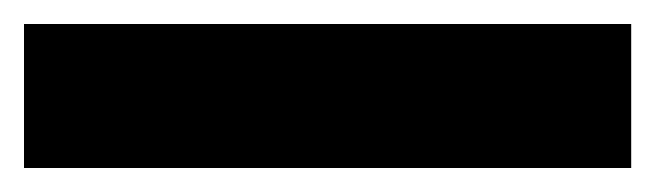

<svg xmlns="http://www.w3.org/2000/svg" viewBox="-23 -900 546 160"><path d="M503 -760H-3V-880H503Z"/></svg>

Font: Noto Sans Symbols Black
Style: Regular
Weight: 900
Version: Version 2.002